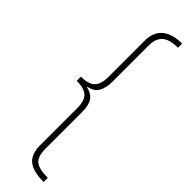

<svg xmlns="http://www.w3.org/2000/svg" viewBox="-377 -855 1112 1112"><g transform="rotate(45 179.5 -299.0)"><path d="M317 268Q231 268 191.5 236.5Q152 205 152 130V-172Q152 -233 125.5 -257.5Q99 -282 38 -282V-316Q99 -316 125.5 -341.5Q152 -367 152 -428V-726Q152 -794 194.5 -830Q237 -866 317 -866V-832Q250 -832 219 -805.5Q188 -779 188 -721V-425Q188 -374 169.5 -341.5Q151 -309 106 -301V-298Q150 -288 169 -259.5Q188 -231 188 -176V125Q188 187 216 210.5Q244 234 317 234Z"/></g></svg>

Font: Noto Sans Telugu UI ExtraCondensed ExtraLight
Style: Regular
Weight: 200
Width: 2
Designer: Jelle Bosma - Monotype Design Team
Foundry: Monotype Imaging Inc.
Version: Version 2.005